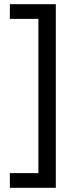

<svg xmlns="http://www.w3.org/2000/svg" viewBox="-20 -736 363 915"><path d="M27 89H163V-646H27V-716H246V159H27Z"/></svg>

Font: Noto Sans Khmer SemiCondensed
Style: Regular
Weight: 400
Width: 4
Designer: Danh Hong and the Monotype Design Team
Foundry: Monotype Imaging Inc.
Version: Version 2.004